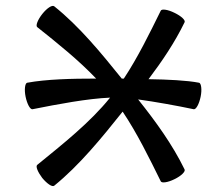

<svg xmlns="http://www.w3.org/2000/svg" viewBox="-20 -589 736 645"><path d="M89 -222C174 -239 275 -258 350 -261L349 -260C283 -178 191 -105 105 -35C99 -30 107 -11 122 9C138 28 155 40 162 35C247 -34 321 -125 392 -214C441 -141 481 -59 520 20C523 27 544 24 566 13C589 2 604 -13 600 -20C559 -104 503 -181 444 -255C502 -247 574 -234 631 -222C639 -221 649 -240 654 -264C659 -288 656 -309 649 -311C608 -319 544 -322 479 -323C525 -384 567 -446 600 -514C604 -521 589 -535 566 -546C544 -557 523 -560 520 -553C482 -476 443 -396 396 -325C393 -325 391 -325 389 -325C319 -412 246 -501 162 -568C155 -573 138 -562 122 -542C107 -523 99 -503 105 -498C173 -444 244 -387 303 -325C221 -325 136 -323 71 -311C64 -309 61 -288 66 -264C71 -240 81 -221 89 -222Z"/></svg>

Font: Nupuram
Style: Regular
Weight: 400
Designer: Santhosh Thottingal (santhosh.thottingal@gmail.com)
Foundry: SMC
Version: Version 1.000